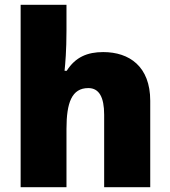

<svg xmlns="http://www.w3.org/2000/svg" viewBox="-20 -780 710 800"><path d="M257 -652V-760H66V0H257V-243C257 -352 279 -413 348 -413C393 -413 414 -375 414 -302V0H606V-360C606 -503 519 -563 410 -563C344 -563 294 -542 258 -485H249C252 -514 257 -570 257 -652Z"/></svg>

Font: Noto Sans Sinhala UI Black
Style: Regular
Weight: 900
Designer: Jelle Bosma - Monotype Design Team
Foundry: Monotype Imaging Inc.
Version: Version 2.006